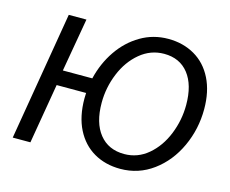

<svg xmlns="http://www.w3.org/2000/svg" viewBox="-104 -880 1243 1039"><g transform="rotate(15 518.0 -360.5)"><path d="M163 -720H262L210 -421H375Q396 -509 444.5 -580Q493 -651 563.5 -692.5Q634 -734 718 -734Q801 -734 866 -696.5Q931 -659 967 -587Q1003 -515 1003 -416Q1003 -305 957.5 -206Q912 -107 830.5 -47Q749 13 647 13Q563 13 498.5 -24.5Q434 -62 398 -133.5Q362 -205 362 -305Q362 -325 363 -336H198L141 0H42ZM903 -413Q903 -525 854 -587.5Q805 -650 717 -650Q642 -650 582.5 -600.5Q523 -551 490.5 -471.5Q458 -392 458 -307Q458 -195 508 -132.5Q558 -70 647 -70Q722 -70 780.5 -119.5Q839 -169 871 -248.5Q903 -328 903 -413Z"/></g></svg>

Font: Nebula Sans Medium
Style: Regular
Weight: 500
Italic angle: -9°
Designer: Paul D. Hunt for Adobe (as Source Sans)
Foundry: Nebula Entertainment & Broadcasting LLC
Version: Version 1.010